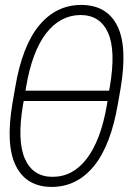

<svg xmlns="http://www.w3.org/2000/svg" viewBox="-20 -733 511 763"><path d="M459.5 -383.3 448.7 -321.3Q420.4 -154.8 352.8 -72.5Q285.2 9.8 185.5 9.8Q85.4 9.8 43.5 -73Q1.5 -155.8 29.3 -321.3L40 -383.3Q67.9 -550.3 135.5 -631.8Q203.1 -713.4 302.7 -713.4Q403.8 -713.4 445.6 -631.3Q487.3 -549.3 459.5 -383.3ZM404.8 -315.9 407.2 -331.5H74.2L71.3 -315.9Q47.4 -173.3 79.1 -101.8Q110.8 -30.3 189 -30.3Q270 -30.3 325.4 -103.3Q380.9 -176.3 404.8 -315.9ZM81.1 -372.6H413.6L416.5 -388.7Q440.9 -531.2 409.7 -602.1Q378.4 -672.9 300.3 -673.3Q219.7 -672.9 163.8 -601.1Q107.9 -529.3 84 -388.7Z"/></svg>

Font: Inter Extra Light
Style: Italic
Weight: 200
Italic angle: -9.39999°
Designer: Rasmus Andersson
Foundry: rsms
Version: Version 4.000;git-3c8e0fc